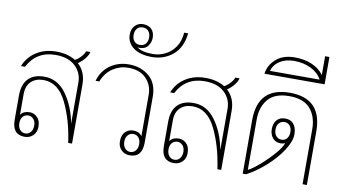

<svg xmlns="http://www.w3.org/2000/svg" viewBox="-81 -1028 2206 1232"><g transform="rotate(10 1022.0 -412.0)"><path d="M444 -385V0H419Q399 -146 344.5 -258Q290 -370 194 -370Q144 -370 113.5 -341.5Q83 -313 83 -258V-124Q94 -139 109 -145Q124 -151 143 -151Q170 -151 191.5 -130.5Q213 -110 213 -68Q213 -33 191 -11.5Q169 10 136 10Q55 10 55 -87V-245Q55 -317 91 -354.5Q127 -392 196 -392Q283 -392 339.5 -313Q396 -234 416 -124V-394Q416 -456 371 -499Q326 -542 242 -542Q118 -542 61 -433H35Q59 -494 114 -529Q169 -564 243 -564Q318 -564 369 -532Q393 -546 409.5 -565Q426 -584 430 -599H458Q454 -580 436 -556.5Q418 -533 391 -515Q444 -467 444 -385ZM88 -71Q88 -44 102 -28Q116 -12 136 -12Q157 -12 171 -28Q185 -44 185 -71Q185 -98 171 -113.5Q157 -129 136 -129Q115 -129 101.5 -113.5Q88 -98 88 -71Z M744 -68Q744 -110 766 -130.5Q788 -151 816 -151Q835 -151 849 -145Q863 -139 874 -124V-394Q874 -456 833 -499Q792 -542 715 -542Q662 -542 616 -512Q570 -482 547 -423H523Q541 -489 594 -526.5Q647 -564 716 -564Q795 -564 848.5 -518.5Q902 -473 902 -385V-87Q902 10 821 10Q788 10 766 -11.5Q744 -33 744 -68ZM869 -71Q869 -98 855.5 -113.5Q842 -129 821 -129Q800 -129 786 -113.5Q772 -98 772 -71Q772 -44 786 -28Q800 -12 821 -12Q841 -12 855 -28Q869 -44 869 -71Z M687 -755Q687 -790 708 -812Q729 -834 760 -834Q796 -834 816 -814Q836 -794 836 -757Q836 -730 818.5 -705Q801 -680 762 -680Q755 -680 750 -682Q781 -656 854 -656Q895 -656 934 -675Q973 -694 999 -732Q1025 -770 1029 -826H1055Q1045 -732 987.5 -684Q930 -636 851 -636Q774 -636 730.5 -668.5Q687 -701 687 -755ZM813 -756Q813 -782 799.5 -797.5Q786 -813 762 -813Q739 -813 725.5 -797.5Q712 -782 712 -756Q712 -730 725.5 -714.5Q739 -699 762 -699Q786 -699 799.5 -714.5Q813 -730 813 -756Z M1416 -385V0H1391Q1371 -146 1316.5 -258Q1262 -370 1166 -370Q1116 -370 1085.5 -341.5Q1055 -313 1055 -258V-124Q1066 -139 1081 -145Q1096 -151 1115 -151Q1142 -151 1163.5 -130.5Q1185 -110 1185 -68Q1185 -33 1163 -11.5Q1141 10 1108 10Q1027 10 1027 -87V-245Q1027 -317 1063 -354.5Q1099 -392 1168 -392Q1255 -392 1311.5 -313Q1368 -234 1388 -124V-394Q1388 -456 1343 -499Q1298 -542 1214 -542Q1090 -542 1033 -433H1007Q1031 -494 1086 -529Q1141 -564 1215 -564Q1290 -564 1341 -532Q1365 -546 1381.5 -565Q1398 -584 1402 -599H1430Q1426 -580 1408 -556.5Q1390 -533 1363 -515Q1416 -467 1416 -385ZM1060 -71Q1060 -44 1074 -28Q1088 -12 1108 -12Q1129 -12 1143 -28Q1157 -44 1157 -71Q1157 -98 1143 -113.5Q1129 -129 1108 -129Q1087 -129 1073.5 -113.5Q1060 -98 1060 -71Z M1556 -349Q1556 -564 1765 -564Q1974 -564 1974 -349V0H1946V-358Q1946 -440 1902.5 -491Q1859 -542 1765 -542Q1671 -542 1627.5 -491Q1584 -440 1584 -358V-30Q1612 -43 1658 -83Q1704 -123 1743 -167.5Q1782 -212 1790 -240Q1780 -236 1774 -235Q1768 -234 1761 -234Q1727 -234 1708.5 -257.5Q1690 -281 1690 -315Q1690 -351 1709 -373.5Q1728 -396 1764 -396Q1801 -396 1820 -371.5Q1839 -347 1839 -306Q1839 -261 1801 -202Q1763 -143 1702.5 -88.5Q1642 -34 1578 0H1556ZM1811 -316Q1811 -343 1797.5 -358Q1784 -373 1763 -373Q1742 -373 1728 -358Q1714 -343 1714 -316Q1714 -289 1728 -273.5Q1742 -258 1763 -258Q1784 -258 1797.5 -273.5Q1811 -289 1811 -316Z M1757 -793Q1818 -793 1867 -772.5Q1916 -752 1946 -712V-834H1974V-656H1582Q1589 -712 1634.5 -752.5Q1680 -793 1757 -793ZM1937 -680Q1915 -722 1866.5 -746Q1818 -770 1756 -770Q1701 -770 1663 -745.5Q1625 -721 1614 -680Z"/></g></svg>

Font: Trirong Thin
Style: Regular
Weight: 250
Designer: Katatrad Team
Foundry: CadsonDemak
Version: Version 1.001